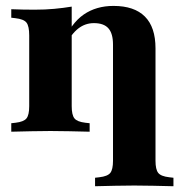

<svg xmlns="http://www.w3.org/2000/svg" viewBox="-20 -450 622 656"><path d="M152.4 -2.4Q117.7 -2.4 87.1 -1.6Q56.5 -0.8 18.5 0V-29L33.1 -30.6Q61.3 -33.9 70.6 -45.6Q79.8 -57.3 79.8 -87.1V-209.7H225V-87.1Q225 -57.3 234.3 -45.6Q243.5 -33.9 271.8 -30.6L286.3 -29V0Q248.4 -0.8 217.7 -1.6Q187.1 -2.4 152.4 -2.4ZM79.8 -209.7V-329Q79.8 -360.5 70.6 -372.6Q61.3 -384.7 32.3 -387.9L18.5 -389.5V-418.5Q40.3 -417.7 58.1 -417.3Q75.8 -416.9 98.4 -416.9Q134.7 -416.9 165.3 -419.8Q196 -422.6 225 -427.4V-418.5V-209.7ZM366.1 -209.7V-297.6Q366.1 -335.5 350.4 -353.2Q334.7 -371 300.8 -371Q271 -371 247.2 -352.4Q223.4 -333.9 202.4 -292.7L193.5 -302.4Q223.4 -371 266.1 -400.4Q308.9 -429.8 367.7 -429.8Q438.7 -429.8 475 -393.5Q511.3 -357.3 511.3 -284.7V-209.7ZM438.7 183.9Q404.8 183.9 373.8 184.7Q342.7 185.5 304.8 186.3V157.3L319.4 155.6Q347.6 152.4 356.9 140.7Q366.1 129 366.1 99.2V-209.7H511.3V99.2Q511.3 129 520.6 140.7Q529.8 152.4 558.1 155.6L572.6 157.3V186.3Q534.7 185.5 504 184.7Q473.4 183.9 438.7 183.9Z"/></svg>

Font: Playfair 5pt SemiExpanded Light Black
Style: Regular
Weight: 900
Version: Version 2.203